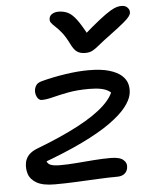

<svg xmlns="http://www.w3.org/2000/svg" viewBox="-55 -830 717 886"><g transform="rotate(-5 303.5 -386.5)"><path d="M163.6 10Q107.6 10 79 -6.7Q50.4 -23.4 42.3 -49Q34.2 -74.6 39 -101.6Q43.4 -123 58.1 -137.9Q72.8 -152.8 98 -162.2Q209.8 -204.8 289.6 -246.9Q369.4 -289 414 -330.8Q458.6 -372.6 465.8 -412.6L477.8 -364.8Q467.2 -383.8 452.3 -394.6Q437.4 -405.4 414.6 -410.2Q391.8 -415 358.8 -415Q303.2 -415 261.6 -407.1Q220 -399.2 189.2 -391.2Q158.4 -383.2 137.2 -383.2Q128.4 -383.2 121.5 -390.3Q114.6 -397.4 111.2 -409.2Q107.8 -421 109.8 -433.6Q113.2 -449 121.2 -457.4Q129.2 -465.8 147.6 -470.4Q196.8 -483.4 255.5 -492.3Q314.2 -501.2 363.8 -501.2Q422 -501.2 459.2 -490.1Q496.4 -479 516.4 -460.8Q536.4 -442.6 541.9 -420.3Q547.4 -398 543 -374.8Q537.4 -346.4 511.5 -313.9Q485.6 -281.4 434.7 -245.2Q383.8 -209 303.1 -170Q222.4 -131 107.6 -89.2L130.4 -111.2Q134.4 -89 149.7 -82.5Q165 -76 194.6 -76Q230 -76 269.6 -79.2Q309.2 -82.4 350.1 -85.6Q391 -88.8 430 -88.8Q471.6 -88.8 488.8 -73.8Q506 -58.8 501.8 -36Q499.2 -20.2 486.7 -10.1Q474.2 0 453 0Q414.6 0 364.7 2.5Q314.8 5 262.3 7.5Q209.8 10 163.6 10ZM540.6 -783.4Q553.4 -783.4 561.8 -778.3Q570.2 -773.2 574.3 -765.2Q578.4 -757.2 577.2 -746.8Q575.4 -739.6 568.9 -730.8Q562.4 -722 542.3 -705Q522.2 -688 478.8 -655.8Q442.8 -629.4 423.2 -613Q403.6 -596.6 389.6 -589.2Q375.6 -581.8 356.4 -581.8Q332.2 -581.8 317.5 -592.3Q302.8 -602.8 288.8 -632.2Q272 -665.8 256.3 -684.9Q240.6 -704 228.3 -715Q216 -726 209.5 -735.2Q203 -744.4 206.2 -756.6Q208 -768 220.2 -775.2Q232.4 -782.4 248.6 -782.4Q272.4 -782.4 291.9 -773.2Q311.4 -764 331.5 -737.2Q351.6 -710.4 379.2 -658L351.2 -657.6Q403.6 -703.6 436.6 -729.4Q469.6 -755.2 489 -766.5Q508.4 -777.8 519.7 -780.6Q531 -783.4 540.6 -783.4Z"/></g></svg>

Font: Shantell Sans Light
Style: Italic
Weight: 300
Italic angle: -11°
Designer: Stephen Nixon, Anya Danilova, Shantell Martin
Foundry: Arrow Type
Version: Version 1.008;[ac192a2d6]